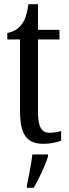

<svg xmlns="http://www.w3.org/2000/svg" viewBox="-20 -679 331 920"><path d="M187 10C226 10 256 2 273 -5V-51C255 -46 239 -43 217 -43C178 -43 162 -72 162 -144V-490H265V-536H162V-659H116C108 -603 98 -580 82 -560C66 -539 46 -527 15 -521V-490H76V-145C76 -30 112 10 187 10ZM109 208V221H142C166 179 197 113 210 71V61H135C130 110 118 163 109 208Z"/></svg>

Font: Noto Serif Tamil ExtraCondensed
Style: Italic
Weight: 400
Width: 2
Italic angle: -12°
Designer: Indian Type Foundry, Tom Grace, and the Monotype Design Team
Foundry: Monotype Imaging Inc.
Version: Version 2.003